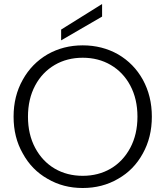

<svg xmlns="http://www.w3.org/2000/svg" viewBox="-20 -934 828 961"><path d="M394 7C394 7 394 7 394 7C459 7 518 -8 571 -39C624 -69 665 -111 695 -166C725 -220 740 -281 740 -350C740 -350 740 -350 740 -350C740 -419 725 -480 695 -535C665 -589 624 -631 571 -662C518 -692 459 -707 394 -707C394 -707 394 -707 394 -707C329 -707 271 -692 218 -662C165 -631 124 -589 94 -535C63 -480 48 -419 48 -350C48 -350 48 -350 48 -350C48 -281 63 -220 94 -166C124 -111 165 -69 218 -39C271 -8 329 7 394 7ZM394 -54C394 -54 394 -54 394 -54C342 -54 295 -66 254 -90C213 -114 180 -149 156 -194C132 -239 120 -291 120 -350C120 -350 120 -350 120 -350C120 -409 132 -461 156 -506C180 -551 213 -585 254 -609C295 -633 342 -645 394 -645C394 -645 394 -645 394 -645C446 -645 493 -633 534 -609C575 -585 608 -551 632 -506C656 -461 668 -409 668 -350C668 -350 668 -350 668 -350C668 -291 656 -239 632 -194C608 -149 575 -114 534 -90C493 -66 446 -54 394 -54ZM491 -914C491 -914 286 -786 286 -786C286 -786 286 -732 286 -732C286 -732 491 -851 491 -851C491 -851 491 -914 491 -914Z"/></svg>

Font: wox.body
Style: Regular
Weight: 500
Designer: Ninad Kale (Devanagari), Jonny Pinhorn (Latin)
Foundry: Indian Type Foundry
Version: ""